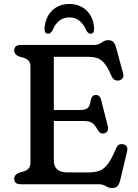

<svg xmlns="http://www.w3.org/2000/svg" viewBox="-20 -926 696 965"><path d="M51.5 -672.5Q51.5 -700 84.5 -700H452.5Q475 -700 490.5 -712Q506 -724 523.5 -724Q541 -724 549.8 -714.8Q558.5 -705.5 564 -685.5L599 -555.5Q603 -542 596.2 -533Q589.5 -524 577 -521.5Q566.5 -519.5 556.5 -524.5Q546.5 -529.5 539.5 -545.5Q521 -589 503.5 -609.2Q486 -629.5 466 -635Q446 -640.5 419.5 -640.5H250.5V-373H379.5Q411 -373 421.8 -384Q432.5 -395 436 -422Q441 -447.5 459.5 -448.5Q482 -450 488 -425L521.5 -293.5Q529 -263.5 505 -256Q485.5 -249.5 471 -273Q457 -298.5 443.2 -308.2Q429.5 -318 398 -318H250.5V-119.5Q250.5 -59.5 319 -59.5H427.5Q458.5 -59.5 481 -68.2Q503.5 -77 522.8 -102.8Q542 -128.5 563 -179.5Q573.5 -206 598.5 -201Q627 -195.5 618 -162L584 -19.5Q579 0.5 570 9.8Q561 19 543.5 19Q526.5 19 511.8 9.5Q497 0 475 0H84.5Q51.5 0 51.5 -27.5Q51.5 -48 76 -58L98 -64Q114 -69 123.5 -78.8Q133 -88.5 133 -108V-592Q133 -611.5 123.5 -621.2Q114 -631 98 -636L76 -642Q51.5 -652 51.5 -672.5ZM328.5 -838.5Q270.5 -838.5 243.5 -772.5Q233.5 -756.5 222.5 -756.5Q202 -756.5 204 -784Q207.5 -839 241.5 -872.5Q275.5 -906 328.5 -906Q381.5 -906 415.8 -872.5Q450 -839 453 -784Q455 -756.5 434.5 -756.5Q423.5 -756.5 414 -772.5Q386.5 -838.5 328.5 -838.5Z"/></svg>

Font: Fraunces 9pt SuperSoft
Style: Regular
Weight: 400
Version: Version 1.000;[b76b70a41]